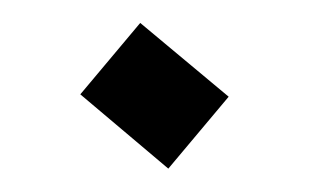

<svg xmlns="http://www.w3.org/2000/svg" viewBox="-34 -568 647 402"><g transform="rotate(-5 289.5 -367.5)"><path d="M135 -384 273 -522 444 -352 305 -213Z"/></g></svg>

Font: Noto Kufi Arabic ExtraBold
Style: Regular
Weight: 800
Designer: Monotype Design Team, David Williams, Khaled Hosny
Foundry: Google LLC
Version: Version 2.109; ttfautohint (v1.8.4.7-5d5b)